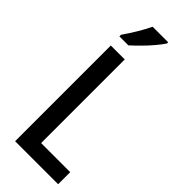

<svg xmlns="http://www.w3.org/2000/svg" viewBox="-300 -977 1013 1013"><g transform="rotate(45 206.5 -470.0)"><path d="M73 0V-714H177V-90H394V0ZM275 -940V-931Q262 -911 238 -882.5Q214 -854 186.5 -826.5Q159 -799 138 -780H71V-792Q96 -828 119.5 -867Q143 -906 159 -940Z"/></g></svg>

Font: Avrile Sans Condensed Medium
Style: Regular
Weight: 500
Width: 3
Designer: Monotype Design Team
Foundry: Monotype Imaging Inc.
Version: Version 2.001;September 10, 2019;FontCreator 11.5.0.2425 64-